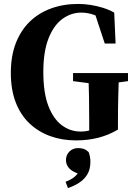

<svg xmlns="http://www.w3.org/2000/svg" viewBox="-20 -695 689 975"><path d="M366 18Q295 18 234.5 -4Q174 -26 129 -69Q84 -112 59.5 -176Q35 -240 35 -325Q35 -410 60 -475Q85 -540 130.5 -584.5Q176 -629 239 -652Q302 -675 377 -675Q408 -675 440 -670Q472 -665 502.5 -655.5Q533 -646 560 -631L567 -474H512L458 -638L523 -624L525 -580Q490 -608 457.5 -619.5Q425 -631 393 -631Q341 -631 297 -599Q253 -567 226.5 -500Q200 -433 200 -329Q200 -224 225.5 -157.5Q251 -91 294 -59Q337 -27 389 -27Q415 -27 438 -33.5Q461 -40 487 -54L433 -7V-83Q433 -144 432 -204Q431 -264 428 -324H584Q582 -265 580.5 -204Q579 -143 579 -81V-37Q532 -9 479 4.5Q426 18 366 18ZM351 -283V-324H630V-283L522 -268H467ZM439 127Q439 164 424 189.5Q409 215 383.5 232Q358 249 325 260L313 228Q342 217 359 202.5Q376 188 389 163L390 191Q347 178 331 159.5Q315 141 315 118Q315 92 332.5 74.5Q350 57 377 57Q392 57 404.5 61Q417 65 430 77Q435 90 437 102Q439 114 439 127Z"/></svg>

Font: Source Serif 4 36pt
Style: Bold
Weight: 700
Designer: Frank Grießhammer
Foundry: Adobe Systems Incorporated
Version: Version 4.004;hotconv 1.0.116;makeotfexe 2.5.65601